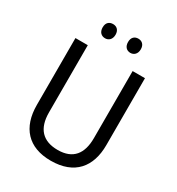

<svg xmlns="http://www.w3.org/2000/svg" viewBox="-212 -1033 1078 1172"><g transform="rotate(30 327.0 -446.5)"><path d="M193 -854C193 -820 213 -803 239 -803C263 -803 284 -820 284 -854C284 -888 263 -903 239 -903C213 -903 193 -888 193 -854ZM372 -854C372 -820 392 -803 417 -803C441 -803 462 -820 462 -854C462 -888 441 -903 417 -903C392 -903 372 -888 372 -854ZM572 -242V-714H485V-241C485 -132 437 -68 329 -68C223 -68 169 -127 169 -240V-714H82V-243C82 -84 166 10 325 10C492 10 572 -89 572 -242Z"/></g></svg>

Font: Noto Sans Myanmar UI SemiCondensed
Style: Regular
Weight: 400
Width: 4
Designer: Monotype Design Team
Foundry: Monotype Imaging Inc.
Version: Version 2.103